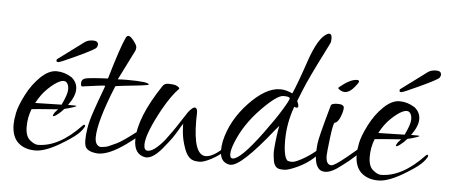

<svg xmlns="http://www.w3.org/2000/svg" viewBox="-39 -530 1466 625"><g transform="rotate(5 694.0 -218.0)"><path d="M190 -235Q209 -220 209 -197Q209 -174 187 -144H207Q222 -144 206 -138.5Q190 -133 176 -130Q166 -118 153 -108.5Q140 -99 141 -107L146 -116L156 -127Q75 -121 70 -120Q59 -93 59 -62Q59 -31 74 -18.5Q89 -6 100 -6Q169 -6 240 -81Q246 -87 248 -82.5Q250 -78 236.5 -62Q223 -46 187 -24Q129 13 93.5 13Q58 13 37 -6.5Q16 -26 16 -66Q16 -80 20.5 -103Q25 -126 43.5 -162.5Q62 -199 88.5 -224.5Q115 -250 140.5 -250Q166 -250 190 -235ZM166 -143Q183 -178 183 -194Q183 -210 175.5 -217Q168 -224 152.5 -217Q137 -210 116 -190Q95 -170 80 -141Q154 -143 166 -143ZM267 -347Q267 -344 263.5 -338Q260 -332 204.5 -306Q149 -280 143 -280Q137 -280 137 -283.5Q137 -287 138 -289Q152 -299 182.5 -322Q213 -345 223.5 -352.5Q234 -360 250.5 -360Q267 -360 267 -347Z M370 -242Q443 -242 443 -233Q443 -231 419 -228Q342 -220 335 -218Q286 -98 286 -47Q286 -31 292.5 -23.5Q299 -16 307.5 -17Q316 -18 321.5 -19Q327 -20 338.5 -25.5Q350 -31 357 -34Q374 -42 422 -79Q439 -91 440 -84Q440 -71 386.5 -33Q333 5 299 5Q298 5 297 5Q266 3 257 -12Q253 -20 253 -36Q253 -52 256.5 -74.5Q260 -97 272 -132Q284 -167 293.5 -192Q303 -217 302 -217Q291 -217 228 -208Q223 -207 223 -218.5Q223 -230 233.5 -234Q244 -238 309 -241Q340 -347 355 -378Q358 -385 364 -385Q370 -385 381 -371Q392 -357 392 -350Q392 -343 390 -339L341 -241Q355 -242 370 -242Z M648 -17Q678 -17 726 -71L732 -67Q730 -61 712 -42.5Q694 -24 668.5 -10.5Q643 3 629.5 3Q616 3 608 0Q590 -6 579.5 -35Q569 -64 567 -89.5Q565 -115 566 -116Q558 -104 551.5 -92.5Q545 -81 536 -68Q527 -55 516 -42Q481 4 456 4Q454 4 453 4Q415 -2 415 -50Q415 -123 488 -232Q494 -241 506 -241Q518 -241 529 -239Q544 -233 543 -228Q519 -204 492 -156Q446 -72 446 -37Q446 -18 458.5 -18Q471 -18 487.5 -32.5Q504 -47 515 -62Q526 -77 535 -89.5Q544 -102 557 -122.5Q570 -143 577 -153Q584 -163 591.5 -168.5Q599 -174 603.5 -169.5Q608 -165 607.5 -152.5Q607 -140 607 -131Q607 -17 648 -17Z M921 -202Q901 -147 901 -91.5Q901 -36 915 -25Q920 -23 929.5 -23Q939 -23 961 -35Q983 -47 1002.5 -63Q1022 -79 1023 -77.5Q1024 -76 1024 -74Q1024 -64 1001 -43Q978 -22 948.5 -8.5Q919 5 905.5 5Q892 5 886 2.5Q880 0 876 -6Q872 -12 870.5 -20.5Q869 -29 868 -39.5Q867 -50 868 -61Q869 -72 870 -82.5Q871 -93 872.5 -103Q874 -113 875 -120Q876 -127 878 -136L866 -122Q766 4 731 4Q729 4 728 4Q696 -1 696 -40Q696 -53 699 -70Q715 -140 769.5 -197.5Q824 -255 871 -255Q890 -255 911 -245Q925 -276 951.5 -354Q978 -432 1007 -447Q1011 -449 1014 -449Q1025 -449 1022 -424Q1022 -421 1007 -392Q958 -295 944.5 -260.5Q931 -226 929 -222Q940 -198 927 -200ZM737 -70Q727 -45 727 -31Q727 -17 736 -17Q761 -17 829 -109Q863 -155 883.5 -188.5Q904 -222 904 -228Q904 -234 883 -234Q862 -234 811.5 -182Q761 -130 737 -70Z M1117 -307Q1124 -307 1124 -302.5Q1124 -298 1112 -284Q1086 -252 1061 -272Q1057 -275 1060 -278Q1095 -307 1117 -307ZM1040 -53Q1040 -23 1058 -23Q1068 -23 1107.5 -55.5Q1147 -88 1150 -91Q1153 -94 1155 -92.5Q1157 -91 1157 -89.5Q1157 -88 1156 -86Q1141 -61 1093 -26Q1061 0 1039 0Q1005 0 1005 -58Q1005 -69 1007 -89.5Q1009 -110 1039 -216Q1041 -224 1061.5 -224Q1082 -224 1082 -212.5Q1082 -201 1074.5 -182.5Q1067 -164 1057 -162Q1052 -161 1046 -112Q1040 -63 1040 -53Z M1311 -235Q1330 -220 1330 -197Q1330 -174 1308 -144H1328Q1343 -144 1327 -138.5Q1311 -133 1297 -130Q1287 -118 1274 -108.5Q1261 -99 1262 -107L1267 -116L1277 -127Q1196 -121 1191 -120Q1180 -93 1180 -62Q1180 -31 1195 -18.5Q1210 -6 1221 -6Q1290 -6 1361 -81Q1367 -87 1369 -82.5Q1371 -78 1357.5 -62Q1344 -46 1308 -24Q1250 13 1214.5 13Q1179 13 1158 -6.5Q1137 -26 1137 -66Q1137 -80 1141.5 -103Q1146 -126 1164.5 -162.5Q1183 -199 1209.5 -224.5Q1236 -250 1261.5 -250Q1287 -250 1311 -235ZM1287 -143Q1304 -178 1304 -194Q1304 -210 1296.5 -217Q1289 -224 1273.5 -217Q1258 -210 1237 -190Q1216 -170 1201 -141Q1275 -143 1287 -143ZM1388 -347Q1388 -344 1384.5 -338Q1381 -332 1325.5 -306Q1270 -280 1264 -280Q1258 -280 1258 -283.5Q1258 -287 1259 -289Q1273 -299 1303.5 -322Q1334 -345 1344.5 -352.5Q1355 -360 1371.5 -360Q1388 -360 1388 -347Z"/></g></svg>

Font: Lovers Quarrel
Style: Regular
Weight: 400
Designer: Robert E. Leuschke
Foundry: Robert E. Leuschke
Version: Version 1.001